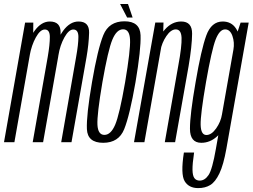

<svg xmlns="http://www.w3.org/2000/svg" viewBox="-50 -711 1264 960"><path d="M-30 0H22L116 -532L116.5 -598H75.5ZM113.5 0H165.5L240.5 -424.5Q252 -491 253 -547.2Q254 -603.5 199 -603.5Q156.5 -603.5 122.5 -556.5Q88.5 -509.5 79.5 -459L98.5 -434Q107.5 -484.5 129.2 -524Q151 -563.5 174 -563.5Q199 -563.5 199.2 -526.5Q199.5 -489.5 188.5 -425.5ZM256 0H307.5L382.5 -424.5Q394 -490.5 395.5 -547Q397 -603.5 342.5 -603.5Q299.5 -603.5 265 -556.2Q230.5 -509 222 -459L242 -434Q250 -484.5 272 -524Q294 -563.5 316.5 -563.5Q342 -563.5 342 -526.5Q342 -489.5 330.5 -425.5Z M466 3Q543.5 3 571 -65.2Q598.5 -133.5 627.5 -300Q655.5 -465.5 652.8 -535Q650 -604.5 572.5 -604.5Q494.5 -604.5 466.5 -535.2Q438.5 -466 410 -300Q381.5 -134 384.5 -65.5Q387.5 3 466 3ZM472 -36.5Q440 -36.5 437.2 -87Q434.5 -137.5 462 -299.5Q490.5 -462 512 -513.2Q533.5 -564.5 565.5 -564.5Q597.5 -564.5 600.2 -513.5Q603 -462.5 575.5 -299.5Q547.5 -138 525.8 -87.2Q504 -36.5 472 -36.5ZM585.5 -623.5H613L590 -691H550.5Z M620 0H672L765.5 -528.5L767.5 -598.5H726.5ZM774 0H825.5L893 -380.5Q910 -481 910.5 -542.2Q911 -603.5 856 -603.5Q810 -603.5 774.8 -563.8Q739.5 -524 730.5 -473.5L752 -457Q759 -497 781.8 -530.5Q804.5 -564 829 -564Q856 -564 857.8 -522.2Q859.5 -480.5 842 -386Z M941 229.5Q976 229.5 1001.2 214.2Q1026.5 199 1047 156.2Q1067.5 113.5 1082 32L1193.5 -598H1153L1127 -519L1029.5 33Q1011.5 136.5 992.8 164.2Q974 192 948.5 192Q931.5 192 922.2 180Q913 168 912.5 138Q912 108 920.5 51.5H869.5Q852.5 160 873.2 194.8Q894 229.5 941 229.5ZM956.5 3Q1000 3 1035.2 -28.8Q1070.5 -60.5 1079 -108.5L1060 -139.5Q1054 -102 1030.8 -69Q1007.5 -36 982 -36Q954.5 -36 953.2 -87Q952 -138 980 -300Q1008.5 -462.5 1028.2 -513.2Q1048 -564 1075.5 -564Q1100.5 -564 1112 -531.5Q1123.5 -499 1117 -462L1145.5 -489.5Q1153 -533.5 1130 -568.5Q1107 -603.5 1063.5 -603.5Q1007 -603.5 981.5 -533.8Q956 -464 928 -300Q899.5 -137 899.8 -67Q900 3 956.5 3Z"/></svg>

Font: Anybody ExtraCondensed Light
Style: Italic
Weight: 300
Width: 2
Italic angle: -10°
Version: Version 1.113;gftools[0.9.25]